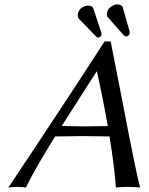

<svg xmlns="http://www.w3.org/2000/svg" viewBox="-20 -846 673 869"><path d="M332.5 -783.2Q337.9 -809.1 363.8 -817.9Q372.6 -820.8 381.3 -820.8Q397 -819.8 401.9 -809.1L438 -700.2Q439.9 -692.9 439.5 -689Q436 -677.2 423.8 -675.8Q418.9 -676.8 416.5 -679.2L335 -763.2Q330.6 -771 332.5 -783.2ZM464.4 -788.1Q469.7 -813.5 498 -823.7Q504.9 -826.2 510.7 -826.2Q530.3 -825.2 535.2 -814L566.4 -704.1Q567.4 -699.2 566.4 -692.9Q562.5 -682.1 550.8 -681.2Q543.9 -682.1 538.1 -688.5L467.3 -769Q461.9 -775.9 464.4 -788.1ZM229.5 -228.5Q136.2 -78.1 97.2 2.9Q85 0 53.2 0Q29.8 0.5 17.6 2.9Q265.6 -367.7 453.1 -658.2H481Q498 -574.7 536.6 -374Q596.7 -59.6 614.3 2.9Q597.2 0 555.2 0Q522 0 504.4 2.9Q498.5 -87.4 475.6 -228.5Q404.3 -230 358.9 -230Q301.3 -230 229.5 -228.5ZM467.8 -275.4Q447.8 -391.1 418.9 -522H417Q288.1 -321.8 259.3 -275.9Q272.5 -275.9 303.2 -274.9Q346.7 -273.9 363.3 -273.9Q406.2 -273.9 467.8 -275.4Z"/></svg>

Font: Linux Biolinum Capitals O
Style: Italic Samll Caps
Weight: 400
Italic angle: -12°
Designer: Philipp H. Poll
Foundry: Philipp H. Poll
Version: Version 0.6.2